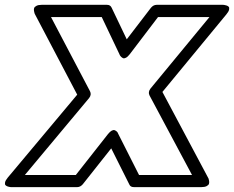

<svg xmlns="http://www.w3.org/2000/svg" viewBox="-91 -746 964 791"><path d="M-59.1 -14.2 227.1 -356 53.2 -687Q52.2 -688.5 51.3 -691.2Q50.3 -693.8 49.1 -700.7Q47.9 -707.5 49.6 -712.6Q51.3 -717.8 59.1 -721.9Q66.9 -726.1 80.1 -726.1H350.1Q363.8 -726.1 369.1 -713.9L431.2 -584L530.8 -713.9Q541 -726.1 554.2 -726.1H827.1Q829.1 -726.1 832 -725.8Q835 -725.6 841.6 -723.6Q848.1 -721.7 851.3 -718Q854.5 -714.4 852.8 -706.3Q851.1 -698.2 841.8 -687L578.1 -367.2L766.1 -14.2Q767.1 -12.7 768.3 -10Q769.5 -7.3 770.5 -0.5Q771.5 6.3 769.8 11.5Q768.1 16.6 760.3 20.8Q752.4 24.9 738.8 24.9H460.9Q446.3 24.9 441.9 14.2L367.2 -134.8L250 13.2Q239.7 24.9 227.1 24.9H-43.9Q-45.9 24.9 -49.1 24.7Q-52.2 24.4 -58.6 22.5Q-64.9 20.5 -68.4 16.8Q-71.8 13.2 -70.1 5.1Q-68.4 -2.9 -59.1 -14.2ZM11.2 -24.9H221.2L354 -193.8Q362.3 -204.1 369.4 -207.8Q376.5 -211.4 381.1 -209.7Q385.7 -208 389.4 -204.8Q393.1 -201.7 394.5 -198.2L396 -194.8L481.9 -24.9H700.2L524.9 -353Q518.1 -366.7 528.8 -380.9L772 -675.8H560.1L443.8 -522.9Q435.5 -512.2 428.2 -508.3Q420.9 -504.4 416.3 -506.3Q411.6 -508.3 408 -512Q404.3 -515.6 402.3 -519.5L400.9 -522.9L328.1 -675.8H119.1L279.8 -370.1Q287.1 -356 275.9 -341.8Z"/></svg>

Font: Trueno Black Outline
Style: Italic
Weight: 900
Width: 6
Designer: Julieta Ulanovsky
Foundry: Julieta Ulanovsky
Version: Version 3.001b | FøM Fix